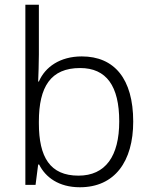

<svg xmlns="http://www.w3.org/2000/svg" viewBox="-20 -831 639 810"><path d="M144 -601V-811H87V-51H130L141 -137H145C172 -83 228 -41 317 -41C464 -41 542 -150 542 -318C542 -499 462 -593 325 -593C233 -593 170 -548 144 -487H141C142 -514 144 -563 144 -601ZM318 -544C429 -544 483 -468 483 -319C483 -172 425 -90 311 -90C191 -90 144 -168 144 -311V-318C144 -465 194 -544 318 -544Z"/></svg>

Font: Noto Sans Tamil UI Light
Style: Regular
Weight: 300
Designer: Jelle Bosma - Monotype Design Team
Foundry: Monotype Imaging Inc.
Version: Version 2.004